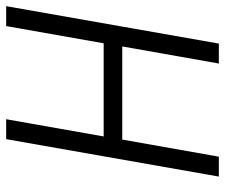

<svg xmlns="http://www.w3.org/2000/svg" viewBox="-74 -660 733 626"><g transform="rotate(-90 293.0 -346.5)"><path d="M399.4 0H464.4L586.4 -693.4H521.5L465.3 -375.5H161.6L217.8 -693.4H152.8L30.8 0H95.7L151.4 -314.9H455.1Z"/></g></svg>

Font: Cascadia Mono PL Light
Style: Italic
Weight: 300
Italic angle: -10°
Monospace: yes
Designer: Aaron Bell
Foundry: Saja Typeworks
Version: Version 2404.023